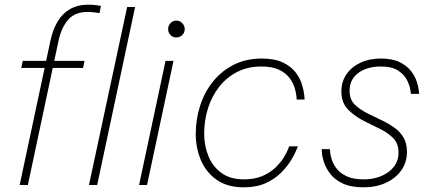

<svg xmlns="http://www.w3.org/2000/svg" viewBox="-20 -790 1838 820"><path d="M99 0H64L196 -619Q206 -664 226 -698Q246 -732 279 -751Q312 -770 357 -770Q377 -770 394 -767.5Q411 -765 411 -765L405 -734Q405 -734 388.5 -736.5Q372 -739 354 -739Q300 -739 271 -705.5Q242 -672 230 -616ZM335 -500H71L77 -530H341Z M395 0H360L523 -760H557Z M608 0H574L687 -530H721ZM733 -630Q718 -630 708 -640.5Q698 -651 698 -666Q698 -680 708 -691Q718 -702 733 -702Q748 -702 758.5 -691Q769 -680 769 -666Q769 -651 758.5 -640.5Q748 -630 733 -630Z M1021 10Q951 10 905.5 -22Q860 -54 838 -106Q816 -158 816 -218Q816 -280 834.5 -338Q853 -396 889.5 -441.5Q926 -487 978.5 -513.5Q1031 -540 1098 -540Q1154 -540 1189.5 -522.5Q1225 -505 1244 -479Q1263 -453 1270.5 -426.5Q1278 -400 1279.5 -382.5Q1281 -365 1281 -365H1247Q1247 -365 1246 -379Q1245 -393 1238.5 -414.5Q1232 -436 1216.5 -457Q1201 -478 1172 -492Q1143 -506 1096 -506Q1038 -506 992.5 -482.5Q947 -459 915.5 -418.5Q884 -378 868 -326.5Q852 -275 852 -219Q852 -168 870 -123.5Q888 -79 925.5 -51.5Q963 -24 1021 -24Q1067 -24 1100 -38Q1133 -52 1155.5 -73.5Q1178 -95 1191 -116Q1204 -137 1209.5 -151Q1215 -165 1215 -165H1252Q1252 -165 1245 -147.5Q1238 -130 1222 -104Q1206 -78 1179.5 -51.5Q1153 -25 1114 -7.5Q1075 10 1021 10Z M1533 10Q1478 10 1443.5 -6.5Q1409 -23 1390.5 -47.5Q1372 -72 1364 -96Q1356 -120 1355 -136.5Q1354 -153 1354 -153H1389Q1389 -153 1390 -140Q1391 -127 1397 -108Q1403 -89 1418 -69.5Q1433 -50 1461 -37Q1489 -24 1533 -24Q1596 -24 1639 -55.5Q1682 -87 1682 -138Q1682 -178 1658.5 -201Q1635 -224 1602 -240L1537 -272Q1497 -292 1467.5 -321Q1438 -350 1438 -400Q1438 -441 1459.5 -472.5Q1481 -504 1519 -522Q1557 -540 1606 -540Q1656 -540 1687 -524.5Q1718 -509 1735 -487Q1752 -465 1759.5 -442.5Q1767 -420 1768.5 -404.5Q1770 -389 1770 -389H1735Q1735 -389 1732.5 -406.5Q1730 -424 1718.5 -447.5Q1707 -471 1680.5 -488.5Q1654 -506 1606 -506Q1548 -506 1510.5 -478.5Q1473 -451 1473 -402Q1473 -364 1496.5 -342Q1520 -320 1553 -304L1615 -274Q1642 -261 1665.5 -244Q1689 -227 1703.5 -202.5Q1718 -178 1718 -141Q1718 -96 1693.5 -62Q1669 -28 1627.5 -9Q1586 10 1533 10Z"/></svg>

Font: Be Vietnam Pro Variable Thin
Style: Italic
Weight: 100
Italic angle: -12°
Designer: Lam Bao, Tony Le, Vietanh Nguyen
Foundry: Yellow Type Foundry
Version: Version 1.002